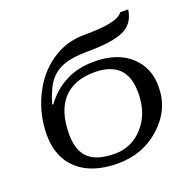

<svg xmlns="http://www.w3.org/2000/svg" viewBox="-127 -844 993 985"><g transform="rotate(-20 369.0 -351.5)"><path d="M146 -388.2Q191.9 -451.2 259 -486.6Q326.2 -522 415 -522Q541 -522 612.5 -458Q684.1 -394 684.1 -289.1Q684.1 -164.1 587.9 -76.4Q491.7 11.2 355 11.2Q214.8 11.2 137.5 -58.1Q60.1 -127.4 60.1 -250Q60.1 -359.9 107.2 -458Q154.3 -556.2 235.4 -612.1Q316.4 -668 415 -668Q508.8 -668 560.8 -679Q612.8 -689.9 628.9 -713.9H672.9Q662.1 -636.7 598.6 -609.4Q535.2 -582 403.8 -582Q323.2 -582 273.9 -564.5Q224.6 -546.9 194.1 -508.5Q163.6 -470.2 139.2 -388.2ZM168.9 -213.9Q168.9 -124.5 214.8 -82.8Q260.7 -41 356.9 -41Q448.7 -41 512 -111.6Q575.2 -182.1 575.2 -294.9Q575.2 -384.8 530.3 -427.5Q485.4 -470.2 398.9 -470.2Q287.1 -470.2 228 -405.5Q168.9 -340.8 168.9 -213.9Z"/></g></svg>

Font: Droid Serif
Style: Italic
Weight: 400
Italic angle: -12°
Designer: Monotype Design team
Foundry: Monotype Imaging Inc.
Version: Version 1.03